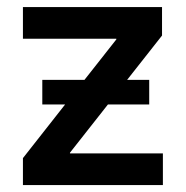

<svg xmlns="http://www.w3.org/2000/svg" viewBox="-20 -536 538 556"><path d="M46.4 0H451.7V-91.8H182.6V-93.8L292.5 -233.4H412.1V-304.7H348.1L449.2 -433.1V-515.6H46.4V-423.8H316.9V-421.9L224.6 -304.7H102.5V-233.4H168.5L46.4 -78.1Z"/></svg>

Font: Raveo Display Display Medium
Style: Regular
Weight: 500
Designer: Jakub Foglar, Rasmus Andersson (Inter)
Foundry: Jakubfoglar.com
Version: Version 1.100;Glyphs 3.2.3 (3260)